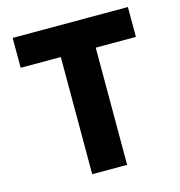

<svg xmlns="http://www.w3.org/2000/svg" viewBox="-111 -857 896 956"><g transform="rotate(-15 337.0 -379.0)"><path d="M634 -604H427V0H247V-604H40V-758H634Z"/></g></svg>

Font: Biryani Black
Style: Regular
Weight: 900
Designer: Dan Reynolds and Mathieu Reguer
Foundry: Dan Reynolds and Mathieu Reguer
Version: Version 1.004; ttfautohint (v1.1) -l 5 -r 5 -G 72 -x 0 -D la